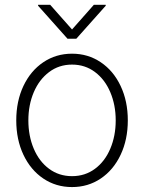

<svg xmlns="http://www.w3.org/2000/svg" viewBox="-20 -759 593 790"><path d="M46.9 -263.7Q46.9 -342.8 76.4 -405.3Q106 -467.8 158.2 -502.9Q210.4 -538.1 276.4 -538.1Q342.3 -538.1 394.5 -502.9Q446.8 -467.8 476.3 -405.3Q505.9 -342.8 505.9 -263.7Q505.9 -184.6 476.3 -122.1Q446.8 -59.6 394.5 -24.4Q342.3 10.7 276.4 10.7Q210.4 10.7 158.2 -24.4Q106 -59.6 76.4 -122.1Q46.9 -184.6 46.9 -263.7ZM456.1 -263.7Q456.1 -327.1 433.8 -379.6Q411.6 -432.1 370.8 -462.6Q330.1 -493.2 276.4 -493.2Q222.7 -493.2 181.9 -462.4Q141.1 -431.6 118.9 -379.4Q96.7 -327.1 96.7 -263.7Q96.7 -199.7 118.9 -147.2Q141.1 -94.7 181.9 -64.5Q222.7 -34.2 276.4 -34.2Q330.1 -34.2 370.8 -64.5Q411.6 -94.7 433.8 -147.2Q456.1 -199.7 456.1 -263.7ZM276.4 -637.7 366.2 -739.3H415V-735.4L293.9 -599.6H257.8L136.7 -735.4V-739.3H186.5Z"/></svg>

Font: Pretendard GOV ExtraLight
Style: Regular
Weight: 200
Designer: Base glyphs from Inter by Rasmus Andersson; Hangeul glyphs from Noto Sans CJK(Source Han Sans) by Jang Soo-young and Kan
Foundry: Kil Hyung-jin
Version: Version 1.309